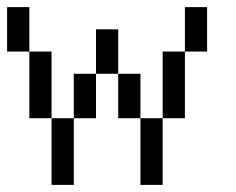

<svg xmlns="http://www.w3.org/2000/svg" viewBox="-20 -520 665 540"><path d="M0 -437.5V-500H62.5V-437.5ZM0 -375V-437.5H62.5V-375ZM250 -375V-437.5H312.5V-375ZM250 -312.5V-375H312.5V-312.5ZM500 -437.5V-500H562.5V-437.5ZM500 -375V-437.5H562.5V-375ZM437.5 -312.5V-375H500V-312.5ZM437.5 -250V-312.5H500V-250ZM437.5 -187.5V-250H500V-187.5ZM375 -125V-187.5H437.5V-125ZM375 -62.5V-125H437.5V-62.5ZM375 0V-62.5H437.5V0ZM312.5 -250V-312.5H375V-250ZM312.5 -187.5V-250H375V-187.5ZM187.5 -250V-312.5H250V-250ZM187.5 -187.5V-250H250V-187.5ZM62.5 -312.5V-375H125V-312.5ZM62.5 -250V-312.5H125V-250ZM62.5 -187.5V-250H125V-187.5ZM125 -125V-187.5H187.5V-125ZM125 -62.5V-125H187.5V-62.5ZM125 0V-62.5H187.5V0Z"/></svg>

Font: AprilSans
Style: Regular
Weight: 400
Designer: typesprite
Version: Version 1.001;PS 001.001;hotconv 1.0.88;makeotf.lib2.5.64775